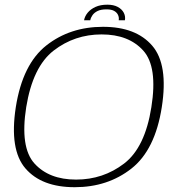

<svg xmlns="http://www.w3.org/2000/svg" viewBox="-20 -795 771 820"><path d="M299 4.5Q440 4.5 541.2 -75Q642.5 -154.5 671 -337.5Q699.5 -519.5 630 -600Q560.5 -680.5 420 -680.5Q279 -680.5 177.8 -600.8Q76.5 -521 47.5 -337.5Q19.5 -155.5 88.8 -75.5Q158 4.5 299 4.5ZM305 -28Q189.5 -28 127.2 -96.8Q65 -165.5 92 -337.5Q120 -510 209.2 -579Q298.5 -648 414 -648Q529.5 -648 591.8 -579Q654 -510 626.5 -337.5Q599.5 -165 510 -96.5Q420.5 -28 305 -28ZM438.5 -775Q409 -775 388 -765.5Q367 -756 354.5 -740.8Q342 -725.5 339 -708.5H365.5Q367.5 -719.5 375 -730.2Q382.5 -741 396.8 -748Q411 -755 435 -755Q456.5 -755 468.2 -748Q480 -741 484.5 -730.2Q489 -719.5 487 -708.5H513.5Q516.5 -725.5 508.5 -740.8Q500.5 -756 482.8 -765.5Q465 -775 438.5 -775Z"/></svg>

Font: Anybody SemiExpanded ExtraLight
Style: Italic
Weight: 250
Width: 6
Italic angle: -10°
Version: Version 1.113;gftools[0.9.25]